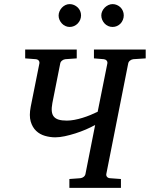

<svg xmlns="http://www.w3.org/2000/svg" viewBox="-20 -911 727 931"><path d="M626.5 -624Q617.7 -623 610.4 -617.2Q603 -611.3 601.6 -603L495.6 -67.9Q494.1 -59.6 498.8 -53.7Q503.4 -47.9 512.7 -46.9L566.4 -43V0H316.4V-43L369.6 -46.9Q378.9 -47.9 386 -53.7Q393.1 -59.6 394.5 -67.9L441.4 -305.2Q421.4 -293.9 396.5 -283.2Q371.6 -272.5 345.5 -264.2Q319.3 -255.9 294.2 -250.5Q269 -245.1 248 -245.1Q223.1 -245.1 198.2 -252.2Q173.3 -259.3 155.3 -276.4Q137.2 -293.5 128.9 -321.8Q120.6 -350.1 128.9 -393.1L170.9 -603Q172.4 -611.3 167.7 -617.2Q163.1 -623 153.8 -624L102.1 -627.9V-670.9H352.1V-627.9L296.9 -624Q288.1 -623 280.8 -617.2Q273.4 -611.3 272 -603L233.9 -411.1Q229.5 -387.7 231.2 -371.3Q232.9 -355 241.5 -345Q250 -335 265.4 -330.6Q280.8 -326.2 304.2 -326.2Q320.8 -326.2 340.6 -329.8Q360.4 -333.5 380.1 -339.6Q399.9 -345.7 418.9 -353.5Q438 -361.3 453.6 -369.1L500.5 -603Q502 -611.3 497.3 -616.9Q492.7 -622.6 483.9 -624L435.5 -627.9V-670.9H686.5V-627.9ZM373 -836.4Q373 -825.2 368.7 -814.9Q364.3 -804.7 356.7 -796.9Q349.1 -789.1 339.1 -784.7Q329.1 -780.3 317.9 -780.3Q307.1 -780.3 297.4 -784.7Q287.6 -789.1 280.3 -796.9Q272.9 -804.7 268.6 -814.5Q264.2 -824.2 264.2 -835.4Q264.2 -846.2 268.6 -856.2Q272.9 -866.2 280.3 -874Q287.6 -881.8 297.4 -886.5Q307.1 -891.1 317.9 -891.1Q329.1 -891.1 339.1 -886.7Q349.1 -882.3 356.7 -875Q364.3 -867.7 368.7 -857.7Q373 -847.7 373 -836.4ZM580.1 -836.4Q580.1 -825.2 575.9 -814.9Q571.8 -804.7 564.5 -796.9Q557.1 -789.1 547.1 -784.7Q537.1 -780.3 525.9 -780.3Q514.6 -780.3 504.6 -784.7Q494.6 -789.1 487.3 -796.9Q480 -804.7 475.6 -814.9Q471.2 -825.2 471.2 -836.4Q471.2 -846.7 475.8 -856.7Q480.5 -866.7 488 -874.3Q495.6 -881.8 505.6 -886.5Q515.6 -891.1 525.9 -891.1Q537.1 -891.1 547.1 -886.7Q557.1 -882.3 564.5 -875Q571.8 -867.7 575.9 -857.7Q580.1 -847.7 580.1 -836.4Z"/></svg>

Font: Charis SIL
Style: Italic
Weight: 400
Italic angle: -11°
Foundry: SIL International
Version: Version 4.112